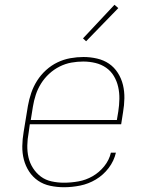

<svg xmlns="http://www.w3.org/2000/svg" viewBox="-20 -777 640 805"><path d="M248 8Q219 8 190.5 2Q162 -4 139.5 -19.5Q117 -35 102 -58Q87 -81 80 -108Q73 -135 73.5 -164.5Q74 -194 79 -223L97 -333Q102 -361 111 -387.5Q120 -414 135.5 -438.5Q151 -463 173 -483Q195 -503 221 -515.5Q247 -528 275 -533Q303 -538 330 -538Q359 -538 387 -531.5Q415 -525 437 -510Q459 -495 474 -471.5Q489 -448 495.5 -421Q502 -394 501.5 -365Q501 -336 496 -307L488 -256H105L100 -220Q95 -194 94.5 -167.5Q94 -141 99.5 -117Q105 -93 118.5 -72Q132 -51 151.5 -36.5Q171 -22 196.5 -16.5Q222 -11 248 -11Q278 -11 309 -16.5Q340 -22 368 -38Q396 -54 417 -80Q438 -106 445 -137H466Q458 -102 435.5 -72.5Q413 -43 382 -24.5Q351 -6 316.5 1Q282 8 248 8ZM470 -274 476 -310Q480 -336 480.5 -362Q481 -388 475.5 -412.5Q470 -437 457.5 -458Q445 -479 425 -493Q405 -507 380 -513Q355 -519 329 -519Q304 -519 279 -514.5Q254 -510 230 -498Q206 -486 186 -467.5Q166 -449 152 -426.5Q138 -404 130 -379.5Q122 -355 118 -330L109 -274ZM341 -604 328 -616 460 -757 476 -743Z"/></svg>

Font: Iosevka Curly Slab ThExObl
Style: Regular
Weight: 100
Width: 7
Italic angle: -9°
Monospace: yes
Designer: Belleve Invis
Foundry: Belleve Invis
Version: Version 11.1.0; ttfautohint (v1.8.3)